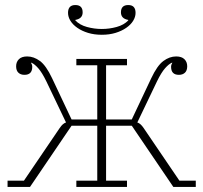

<svg xmlns="http://www.w3.org/2000/svg" viewBox="-20 -742 807 762"><path d="M10 -25H75L217 -234Q229 -252 242 -256L164 -419Q147 -454 132 -471Q117 -488 105 -493H103Q108 -485 108 -477Q108 -445 77 -445Q62 -445 53 -453.5Q44 -462 44 -479Q44 -496 55 -507Q66 -518 88 -518Q114 -518 138.5 -500Q163 -482 187 -431L264 -268H366V-483H283V-508H484V-483H401V-268H503L580 -431Q604 -482 628.5 -500Q653 -518 679 -518Q701 -518 712 -507Q723 -496 723 -479Q723 -462 714 -453.5Q705 -445 690 -445Q659 -445 659 -477Q659 -485 664 -493H662Q650 -488 635 -471Q620 -454 603 -419L525 -256Q538 -252 550 -234L692 -25H757V0H668L503 -243H401V-25H484V0H283V-25H366V-243H264L99 0H10ZM384 -604Q354 -604 329.5 -611.5Q305 -619 287 -631.5Q269 -644 259.5 -659.5Q250 -675 250 -691Q250 -722 279 -722Q308 -722 308 -693Q308 -668 279 -663V-661Q296 -643 325 -635Q354 -627 384 -627Q414 -627 443 -635Q472 -643 489 -661V-663Q460 -668 460 -693Q460 -722 489 -722Q518 -722 518 -691Q518 -675 508.5 -659.5Q499 -644 481 -631.5Q463 -619 438.5 -611.5Q414 -604 384 -604Z"/></svg>

Font: IBM Plex Serif ExtLt
Style: Regular
Weight: 200
Designer: Mike Abbink, Paul van der Laan, Pieter van Rosmalen
Foundry: Bold Monday
Version: Version 3.001